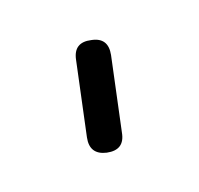

<svg xmlns="http://www.w3.org/2000/svg" viewBox="-58 -795 322 311"><g transform="rotate(-30 103.0 -639.5)"><path d="M67.5 -554Q41.5 -565 52 -591.5L99.5 -709Q110 -736 137 -724.5Q163 -714.5 152.5 -687.5L105 -570Q95 -543 67.5 -554Z"/></g></svg>

Font: Jura Light Medium
Style: Regular
Weight: 500
Version: Version 5.106